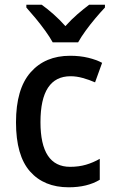

<svg xmlns="http://www.w3.org/2000/svg" viewBox="-20 -786 483 816"><path d="M272 10Q167 10 107.5 -57.5Q48 -125 48 -266Q48 -408 110 -478.5Q172 -549 278 -549Q320 -549 355 -540.5Q390 -532 414 -519L384 -436Q359 -447 332 -454.5Q305 -462 280 -462Q152 -462 152 -267Q152 -77 278 -77Q315 -77 345.5 -86Q376 -95 404 -111V-22Q351 10 272 10ZM204 -606Q192 -628 172.5 -655Q153 -682 131.5 -708Q110 -734 92 -754V-766H157Q181 -749 207.5 -725.5Q234 -702 258 -675Q283 -703 308.5 -725Q334 -747 359 -766H426V-754Q408 -735 386 -709Q364 -683 344 -655.5Q324 -628 312 -606Z"/></svg>

Font: Noto Sans Sinhala UI SemiCondensed Medium
Style: Regular
Weight: 500
Width: 4
Designer: Jelle Bosma - Monotype Design Team
Foundry: Monotype Imaging Inc.
Version: Version 2.006; ttfautohint (v1.8.4.7-5d5b)